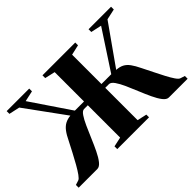

<svg xmlns="http://www.w3.org/2000/svg" viewBox="-130 -1051 1358 1358"><g transform="rotate(-45 549.0 -371.5)"><path d="M4 0V-27.5L38.5 -38.5Q49.5 -42 67 -66.2Q84.5 -90.5 105.2 -127Q126 -163.5 147.5 -204.8Q169 -246 188 -283Q208 -325 227.2 -350Q246.5 -375 269.5 -387Q292.5 -399 323 -402L107.5 -698L27 -715.5V-743H252.5V-715.5L172 -698L370.5 -404.5H462V-698L385 -715.5V-743H713V-715.5L636.5 -698V-404.5H734.5L926.5 -698L846 -715.5V-743H1071V-715.5L990.5 -698L781 -401.5Q814.5 -399.5 837.2 -387.5Q860 -375.5 878.2 -350.5Q896.5 -325.5 917 -283Q936 -245.5 956.2 -204.5Q976.5 -163.5 995.5 -127.2Q1014.5 -91 1031.2 -66.5Q1048 -42 1060 -38.5L1094 -27.5V0H906Q885 0 864.5 -26.5Q844 -53 824.5 -94.8Q805 -136.5 786 -183.2Q767 -230 748.2 -271.8Q729.5 -313.5 710.8 -340Q692 -366.5 673.5 -366.5H636.5V-43L708 -27V0H390V-27.5L462 -43V-366.5H424.5Q407.5 -366.5 389.5 -340Q371.5 -313.5 352.8 -271.8Q334 -230 314.2 -183.2Q294.5 -136.5 274.5 -94.8Q254.5 -53 233.5 -26.5Q212.5 0 191 0Z"/></g></svg>

Font: Merriweather 120pt ExtraBold
Style: Regular
Weight: 800
Version: Version 2.100